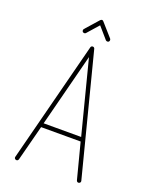

<svg xmlns="http://www.w3.org/2000/svg" viewBox="-165 -992 843 1077"><g transform="rotate(20 257.0 -454.0)"><path d="M243 -901 174 -823C170 -818 170 -810 175 -805C181 -801 189 -801 193 -806L253 -874L312 -806C317 -801 325 -801 330 -805C335 -810 335 -818 331 -823L262 -901C260 -904 256 -906 253 -906C249 -906 246 -904 243 -901ZM243 -738 58 -18C56 -11 60 -5 67 -3C74 -1 80 -5 82 -12L137 -224H373L428 -12C430 -5 436 -1 443 -3C450 -5 454 -11 452 -18L267 -738C266 -744 261 -748 255 -748C249 -748 244 -744 243 -738ZM143 -249 255 -685 367 -249Z"/></g></svg>

Font: LS
Style: LightAlt
Weight: 250
Designer: BSozoo
Foundry: BSozoo
Version: Version 001.000